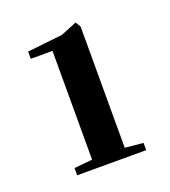

<svg xmlns="http://www.w3.org/2000/svg" viewBox="-81 -783 442 499"><g transform="rotate(-20 139.5 -533.5)"><path d="M190.9 -707V-371.6L241.2 -366.7V-346.7H50.3V-366.7L100.6 -371.6V-672.4H40.5V-692.4L137.7 -703.1L182.1 -721.2Z"/></g></svg>

Font: VidalokaRegular
Style: Regular
Weight: 400
Designer: Cyreal (www.cyreal.org)
Foundry: Cyreal (www.cyreal.org)
Version: Version 1.000